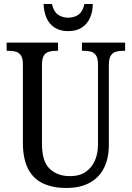

<svg xmlns="http://www.w3.org/2000/svg" viewBox="-20 -926 656 956"><path d="M310 10Q244 10 195 -12.5Q146 -35 120 -85Q94 -135 94 -216V-605Q94 -635 84.5 -649.5Q75 -664 59.5 -668.5Q44 -673 24 -673H13V-714H269V-673H258Q238 -673 222 -668Q206 -663 197.5 -648Q189 -633 189 -601V-210Q189 -122 227.5 -85.5Q266 -49 328 -49Q376 -49 406.5 -70Q437 -91 452.5 -126.5Q468 -162 468 -207V-605Q468 -635 458.5 -649.5Q449 -664 434 -668.5Q419 -673 399 -673H388V-714H603V-673H592Q572 -673 556 -668Q540 -663 531 -648Q522 -633 522 -601V-205Q522 -139 498.5 -91Q475 -43 427.5 -16.5Q380 10 310 10ZM319 -771Q279 -771 251.5 -789Q224 -807 211 -838Q198 -869 197 -906H239Q246 -870 267.5 -854Q289 -838 319 -838Q351 -838 372 -854Q393 -870 400 -906H442Q442 -869 428.5 -838Q415 -807 388 -789Q361 -771 319 -771Z"/></svg>

Font: Noto Serif Khmer Condensed
Style: Regular
Weight: 400
Width: 3
Designer: Danh Hong and the Monotype Design Team
Foundry: Monotype Imaging Inc.
Version: Version 2.004